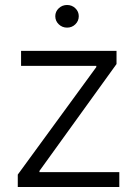

<svg xmlns="http://www.w3.org/2000/svg" viewBox="-20 -750 539 770"><path d="M51.3 0V-49.8L366.2 -481V-485.8H64.5V-545.9H447.3V-493.2L138.2 -64.5V-59.6H458.5V0ZM249 -639.2Q229.5 -639.2 215.6 -652.6Q201.7 -666 201.7 -685.1Q201.7 -703.6 215.6 -716.8Q229.5 -730 249 -730Q268.6 -730 282.2 -716.8Q295.9 -703.6 295.9 -685.1Q295.9 -666 282.2 -652.6Q268.6 -639.2 249 -639.2Z"/></svg>

Font: Inter Tight Light
Style: Regular
Weight: 300
Designer: Rasmus Andersson
Foundry: rsms
Version: Version 3.004